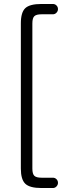

<svg xmlns="http://www.w3.org/2000/svg" viewBox="-20 -801 357 967"><path d="M189 146Q130 146 107.5 124.5Q85 103 85 48V-683Q85 -739 107.5 -760Q130 -781 189 -781H246Q257 -781 264.5 -773.5Q272 -766 272 -755Q272 -745 264.5 -737Q257 -729 246 -729H189Q163 -729 153 -719.5Q143 -710 143 -683V48Q143 75 153 84.5Q163 94 189 94H246Q257 94 264.5 101.5Q272 109 272 120Q272 130 264.5 138Q257 146 246 146Z"/></svg>

Font: Shin Retro Maru Gothic Regular
Style: Regular
Weight: 400
Designer: Iose
Foundry: Typographish
Version: Version 1.002